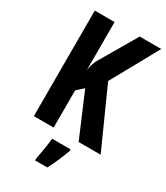

<svg xmlns="http://www.w3.org/2000/svg" viewBox="-226 -809 974 1125"><g transform="rotate(30 261.0 -246.5)"><path d="M522 0 344 -396 520 -714H374L223 -456C210 -423 205 -401 204 -385V-714H70V0H204V-252L249 -292L373 0ZM354 71V61H229C225 104 213 173 206 208V221H289C313 174 337 120 354 71Z"/></g></svg>

Font: Noto Sans Gurmukhi UI ExtraCondensed
Style: Bold
Weight: 700
Width: 2
Designer: Jelle Bosma - Monotype Design Team
Foundry: Monotype Imaging Inc.
Version: Version 2.004